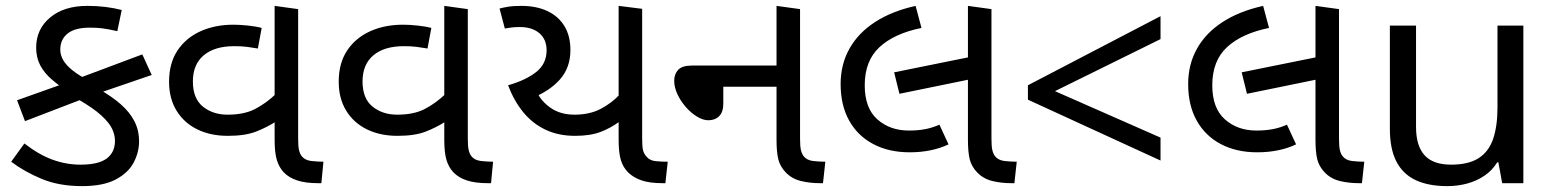

<svg xmlns="http://www.w3.org/2000/svg" viewBox="-20 -623 5286 653"><path d="M259 10Q181 10 122 -14.5Q63 -39 18 -73L63 -135Q112 -97 158.5 -80Q205 -63 254 -63Q315 -63 343 -84Q371 -105 371 -144Q371 -164 361.5 -184.5Q352 -205 325 -230Q298 -255 246 -285L219 -306Q184 -329 157.5 -351.5Q131 -374 117 -400.5Q103 -427 103 -461Q103 -524 150.5 -563.5Q198 -603 277 -603Q309 -603 338 -599.5Q367 -596 394 -589L379 -517Q353 -523 332.5 -526Q312 -529 286 -529Q235 -529 210 -509Q185 -489 185 -454Q185 -436 195 -418.5Q205 -401 227 -383.5Q249 -366 285 -347L313 -322Q359 -296 390 -269Q421 -242 437 -211Q453 -180 453 -142Q453 -105 434.5 -70Q416 -35 373.5 -12.5Q331 10 259 10ZM65 -211 38 -282 229 -350 464 -438 496 -368 289 -297Z M755 -161Q696 -161 651 -183Q606 -205 580.5 -246.5Q555 -288 555 -345Q555 -408 583.5 -451Q612 -494 661.5 -516.5Q711 -539 774 -539Q796 -539 824 -536Q852 -533 870 -528L857 -458Q840 -461 821 -463.5Q802 -466 777 -466Q710 -466 673 -435Q636 -404 636 -346Q636 -288 670 -260.5Q704 -233 754 -233Q810 -233 847 -252Q884 -271 919 -304V-210Q888 -190 851 -175.5Q814 -161 755 -161ZM1062 0Q1019 0 990.5 -9.5Q962 -19 945 -37Q929 -54 921.5 -79Q914 -104 914 -148V-603L994 -592V-152Q994 -125 997 -112.5Q1000 -100 1006 -92Q1017 -78 1038.5 -75.5Q1060 -73 1080 -73L1073 0Z M1332 -161Q1273 -161 1228 -183Q1183 -205 1157.5 -246.5Q1132 -288 1132 -345Q1132 -408 1160.5 -451Q1189 -494 1238.5 -516.5Q1288 -539 1351 -539Q1373 -539 1401 -536Q1429 -533 1447 -528L1434 -458Q1417 -461 1398 -463.5Q1379 -466 1354 -466Q1287 -466 1250 -435Q1213 -404 1213 -346Q1213 -288 1247 -260.5Q1281 -233 1331 -233Q1387 -233 1424 -252Q1461 -271 1496 -304V-210Q1465 -190 1428 -175.5Q1391 -161 1332 -161ZM1639 0Q1596 0 1567.5 -9.5Q1539 -19 1522 -37Q1506 -54 1498.5 -79Q1491 -104 1491 -148V-603L1571 -592V-152Q1571 -125 1574 -112.5Q1577 -100 1583 -92Q1594 -78 1615.5 -75.5Q1637 -73 1657 -73L1650 0Z M1936 -161Q1879 -161 1835 -182Q1791 -203 1759.5 -241.5Q1728 -280 1708 -333Q1768 -350 1803.5 -378Q1839 -406 1839 -452Q1839 -489 1814.5 -510Q1790 -531 1748 -531Q1730 -531 1719.5 -529.5Q1709 -528 1697 -526L1679 -594Q1690 -597 1707.5 -600Q1725 -603 1753 -603Q1804 -603 1841.5 -585.5Q1879 -568 1899.5 -534.5Q1920 -501 1920 -453Q1920 -393 1884.5 -353Q1849 -313 1790 -290L1807 -309Q1820 -279 1853 -256Q1886 -233 1934 -233Q1986 -233 2023.5 -253Q2061 -273 2086 -300V-209Q2058 -188 2023 -174.5Q1988 -161 1936 -161ZM2233 0Q2190 0 2162 -9.5Q2134 -19 2116 -37Q2099 -54 2091.5 -79Q2084 -104 2084 -148V-603L2164 -593V-152Q2164 -124 2167 -112Q2170 -100 2179 -90Q2190 -77 2209.5 -75Q2229 -73 2251 -73L2243 0Z M2769 0Q2734 0 2703.5 -7.5Q2673 -15 2652 -37Q2633 -57 2627 -81.5Q2621 -106 2621 -148V-603L2701 -592V-152Q2701 -125 2704 -112.5Q2707 -100 2713 -92Q2724 -78 2745 -75.5Q2766 -73 2787 -73L2779 0ZM2389 -214Q2371 -214 2350.5 -226.5Q2330 -239 2312.5 -259Q2295 -279 2284 -302.5Q2273 -326 2273 -348Q2273 -371 2286.5 -385.5Q2300 -400 2333 -400H2657V-328H2440V-271Q2440 -242 2426 -228Q2412 -214 2389 -214Z M3074 -105Q3003 -105 2950 -133Q2897 -161 2868 -213Q2839 -265 2839 -337Q2839 -404 2869 -457.5Q2899 -511 2956 -548Q3013 -585 3094 -603L3114 -528Q3021 -509 2971 -462.5Q2921 -416 2921 -333Q2921 -255 2964 -217Q3007 -179 3071 -179Q3103 -179 3128 -184Q3153 -189 3175 -199L3206 -132Q3179 -119 3145.5 -112Q3112 -105 3074 -105ZM3039 -304 3021 -377 3288 -431V-355ZM3420 0Q3385 0 3354.5 -7.5Q3324 -15 3303 -37Q3284 -57 3278 -81.5Q3272 -106 3272 -148V-603L3352 -592V-152Q3352 -125 3355 -112.5Q3358 -100 3364 -92Q3375 -78 3396 -75.5Q3417 -73 3438 -73L3430 0Z M3476 -284V-333L3927 -568V-490L3568 -313L3927 -155V-77Z M4256 -105Q4185 -105 4132 -133Q4079 -161 4050 -213Q4021 -265 4021 -337Q4021 -404 4051 -457.5Q4081 -511 4138 -548Q4195 -585 4276 -603L4296 -528Q4203 -509 4153 -462.5Q4103 -416 4103 -333Q4103 -255 4146 -217Q4189 -179 4253 -179Q4285 -179 4310 -184Q4335 -189 4357 -199L4388 -132Q4361 -119 4327.5 -112Q4294 -105 4256 -105ZM4221 -304 4203 -377 4470 -431V-355ZM4602 0Q4567 0 4536.5 -7.5Q4506 -15 4485 -37Q4466 -57 4460 -81.5Q4454 -106 4454 -148V-603L4534 -592V-152Q4534 -125 4537 -112.5Q4540 -100 4546 -92Q4557 -78 4578 -75.5Q4599 -73 4620 -73L4612 0Z M5161 -536V0H5089L5076 -71H5072Q5055 -43 5028 -25Q5001 -7 4969 1.5Q4937 10 4902 10Q4838 10 4794.5 -10.5Q4751 -31 4729 -74Q4707 -117 4707 -185V-536H4796V-191Q4796 -127 4825 -95Q4854 -63 4915 -63Q4975 -63 5009.5 -85.5Q5044 -108 5058.5 -151.5Q5073 -195 5073 -257V-536Z"/></svg>

Font: hexguzrati15
Style: Regular
Weight: 400
Designer: Jelle Bosma - Monotype Design Team
Foundry: Monotype Imaging Inc.
Version: Version 2.006